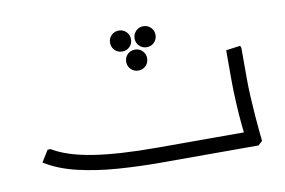

<svg xmlns="http://www.w3.org/2000/svg" viewBox="-59 -589 1018 686"><g transform="rotate(-10 450.0 -245.5)"><path d="M470 0Q395 0 318.5 -5.5Q242 -11 174 -27Q106 -43 57 -74L83 -116H94Q147 -84 238.5 -69.5Q330 -55 470 -55H783V0ZM786 0 787 -32Q785 -46 781.5 -81.5Q778 -117 775.5 -163Q773 -209 773 -257V-355L825 -362L828 -354V-247Q828 -211 830 -174.5Q832 -138 834.5 -105Q837 -72 839.5 -48.5Q842 -25 843 -14L828 0ZM687 0V-55H793V0ZM687 0Q677 0 672 -8.5Q667 -17 667 -28Q667 -40 672 -47.5Q677 -55 687 -55ZM407 -415Q391 -415 380 -426Q369 -437 369 -453Q369 -469 380 -480Q391 -491 407 -491Q423 -491 434 -480Q445 -469 445 -453Q445 -437 434 -426Q423 -415 407 -415ZM496 -415Q480 -415 469 -426Q458 -437 458 -453Q458 -469 469 -480Q480 -491 496 -491Q512 -491 523 -480Q534 -469 534 -453Q534 -437 523 -426Q512 -415 496 -415ZM452 -338Q436 -338 425 -349Q414 -360 414 -376Q414 -392 425 -403Q436 -414 452 -414Q468 -414 479 -403Q490 -392 490 -376Q490 -360 479 -349Q468 -338 452 -338Z"/></g></svg>

Font: Fustat Light
Style: Regular
Weight: 300
Designer: Mohamed Gaber, Khaled Hosny, Laura Garcia Mut
Foundry: Kief Type Foundry, Alif Type Foundry, Hard Type Foundry
Version: Version 1.007